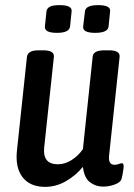

<svg xmlns="http://www.w3.org/2000/svg" viewBox="-20 -720 523 748"><path d="M156 8Q97 8 68 -29.5Q39 -67 46 -133L85 -499Q87 -511 97.5 -517.5Q108 -524 131 -524H148Q192 -524 190 -499L152 -144Q146 -80 206 -80Q233 -80 259 -96.5Q285 -113 303 -139L341 -499Q343 -524 387 -524H405Q448 -524 446 -499L405 -114Q401 -78 426 -78Q435 -78 442.5 -81Q450 -84 455 -84Q464 -84 461 -63Q460 -53 457.5 -40Q455 -27 453 -21Q448 -9 426.5 -1Q405 7 381 7Q353 7 330.5 -10Q308 -27 303 -70Q276 -37 237.5 -14.5Q199 8 156 8ZM351 -592Q301 -592 304 -617L311 -676Q314 -700 362 -700Q412 -700 409 -676L403 -617Q400 -592 351 -592ZM202 -592Q152 -592 155 -617L161 -676Q163 -688 174.5 -694Q186 -700 212 -700Q262 -700 259 -676L253 -617Q250 -592 202 -592Z"/></svg>

Font: Asap Condensed Condensed Medium
Style: Italic
Weight: 500
Width: 3
Italic angle: -6°
Designer: Pablo Cosgaya
Foundry: Omnibus-Type
Version: Version 3.001; ttfautohint (v1.8.4.7-5d5b)